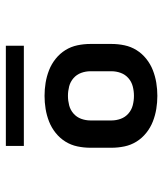

<svg xmlns="http://www.w3.org/2000/svg" viewBox="28 -760 545 640"><g transform="rotate(90 300.0 -440.5)"><path d="M300 -317Q278 -317 256.5 -320.5Q235 -324 214.5 -332Q194 -340 176.5 -354Q159 -368 147.5 -386.5Q136 -405 131.5 -426.5Q127 -448 127 -470V-540Q127 -562 131.5 -583.5Q136 -605 147.5 -623.5Q159 -642 176.5 -656Q194 -670 214.5 -678Q235 -686 256.5 -689.5Q278 -693 300 -693Q322 -693 343.5 -689.5Q365 -686 385.5 -678Q406 -670 423.5 -656Q441 -642 452.5 -623.5Q464 -605 468.5 -583.5Q473 -562 473 -540V-470Q473 -448 468.5 -426.5Q464 -405 452.5 -386.5Q441 -368 423.5 -354Q406 -340 385.5 -332Q365 -324 343.5 -320.5Q322 -317 300 -317ZM300 -395Q316 -395 331.5 -399Q347 -403 359 -413.5Q371 -424 376.5 -439Q382 -454 382 -470V-540Q382 -556 376.5 -571Q371 -586 359 -596.5Q347 -607 331.5 -611Q316 -615 300 -615Q284 -615 268.5 -611Q253 -607 241 -596.5Q229 -586 223.5 -571Q218 -556 218 -540V-470Q218 -454 223.5 -439Q229 -424 241 -413.5Q253 -403 268.5 -399Q284 -395 300 -395ZM133 -188V-248H467V-188Z"/></g></svg>

Font: Iosevka Aile
Style: Bold
Weight: 700
Designer: Belleve Invis
Foundry: Belleve Invis
Version: Version 28.0.1; ttfautohint (v1.8.4)